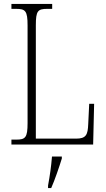

<svg xmlns="http://www.w3.org/2000/svg" viewBox="-20 -734 538 975"><path d="M38 0H453L458 -207H433L428 -104C426 -49 417 -30 366 -30H162V-606C162 -679 172 -689 220 -689H245V-714H38V-689H62C109 -689 120 -679 120 -605V-109C120 -35 109 -25 62 -25H38ZM224 208V221H240C258 181 281 113 294 71V61H244C240 111 233 160 224 208Z"/></svg>

Font: Noto Serif Thai Condensed ExtraLight
Style: Regular
Weight: 200
Width: 3
Designer: Monotype Design Team
Foundry: Monotype Imaging Inc.
Version: Version 2.002